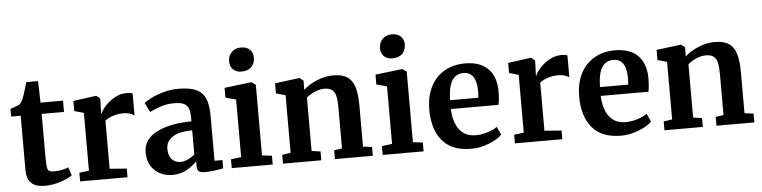

<svg xmlns="http://www.w3.org/2000/svg" viewBox="-48 -1051 5168 1303"><g transform="rotate(-5 2536.0 -399.5)"><path d="M90 -112V-479H25V-531Q33 -534 54 -541.5Q75 -549 86 -554Q103 -567 115 -599Q124 -620 148 -703H228L232 -556H385V-479H233V-198Q233 -142 236 -119Q239 -96 249 -89.5Q259 -83 284 -83Q309 -83 336 -88.5Q363 -94 381 -102L400 -46Q372 -25 318 -8Q264 9 213 9Q150 9 120 -20Q90 -49 90 -112Z M453 -59 519 -67V-461L455 -479V-548L610 -569H613L638 -549V-527L635 -446H638Q645 -466 671 -495.5Q697 -525 736.5 -547.5Q776 -570 822 -570Q844 -570 860 -564V-414Q830 -435 787 -435Q714 -435 660 -396V-68L776 -59V0H453Z M1241 -340V-363Q1241 -404 1232.5 -427Q1224 -450 1201.5 -461.5Q1179 -473 1136 -473Q1087 -473 1048 -460.5Q1009 -448 967 -428L936 -492Q951 -505 986.5 -523Q1022 -541 1071 -554.5Q1120 -568 1172 -568Q1249 -568 1292.5 -548Q1336 -528 1355 -484Q1374 -440 1374 -366V-60H1428V-4Q1408 1 1371 6Q1334 11 1306 11Q1272 11 1260.5 1Q1249 -9 1249 -40V-67Q1222 -37 1179 -13Q1136 11 1082 11Q1036 11 997.5 -8.5Q959 -28 936 -65.5Q913 -103 913 -156Q913 -247 1004.5 -293Q1096 -339 1241 -340ZM1241 -115V-279Q1151 -279 1106.5 -248.5Q1062 -218 1062 -170Q1062 -122 1084.5 -97Q1107 -72 1146 -72Q1167 -72 1194 -84.5Q1221 -97 1241 -115Z M1531 -722Q1531 -760 1555 -785Q1579 -810 1619 -810Q1659 -810 1680 -788.5Q1701 -767 1701 -735Q1701 -695 1677 -671Q1653 -647 1610 -647H1609Q1573 -647 1552 -668Q1531 -689 1531 -722ZM1556 -461 1485 -480V-547L1668 -569H1670L1698 -549V-68L1765 -60V0H1486V-60L1556 -69Z M1893 -461 1829 -479V-548L1995 -569H1998L2023 -549V-510L2022 -486Q2057 -519 2113 -543Q2169 -567 2226 -567Q2287 -567 2321.5 -544.5Q2356 -522 2371 -474Q2386 -426 2386 -344V-68L2447 -60V0H2189V-60L2243 -68V-344Q2243 -396 2236 -425.5Q2229 -455 2210.5 -468.5Q2192 -482 2158 -482Q2101 -482 2036 -433V-69L2096 -60V0H1835V-60L1893 -69Z M2559 -722Q2559 -760 2583 -785Q2607 -810 2647 -810Q2687 -810 2708 -788.5Q2729 -767 2729 -735Q2729 -695 2705 -671Q2681 -647 2638 -647H2637Q2601 -647 2580 -668Q2559 -689 2559 -722ZM2584 -461 2513 -480V-547L2696 -569H2698L2726 -549V-68L2793 -60V0H2514V-60L2584 -69Z M2856 -278Q2856 -368 2889.5 -434Q2923 -500 2984 -535Q3045 -570 3125 -570Q3225 -570 3279 -517.5Q3333 -465 3335 -368Q3335 -302 3327 -270H3002Q3006 -179 3045 -128.5Q3084 -78 3156 -78Q3195 -78 3236.5 -91Q3278 -104 3302 -122L3327 -67Q3300 -38 3239.5 -13.5Q3179 11 3117 11Q2985 11 2920.5 -66.5Q2856 -144 2856 -278ZM3195 -330Q3197 -358 3197 -373Q3197 -506 3108 -506Q3059 -506 3032 -467Q3005 -428 3002 -330Z M3415 -59 3481 -67V-461L3417 -479V-548L3572 -569H3575L3600 -549V-527L3597 -446H3600Q3607 -466 3633 -495.5Q3659 -525 3698.5 -547.5Q3738 -570 3784 -570Q3806 -570 3822 -564V-414Q3792 -435 3749 -435Q3676 -435 3622 -396V-68L3738 -59V0H3415Z M3877 -278Q3877 -368 3910.5 -434Q3944 -500 4005 -535Q4066 -570 4146 -570Q4246 -570 4300 -517.5Q4354 -465 4356 -368Q4356 -302 4348 -270H4023Q4027 -179 4066 -128.5Q4105 -78 4177 -78Q4216 -78 4257.5 -91Q4299 -104 4323 -122L4348 -67Q4321 -38 4260.5 -13.5Q4200 11 4138 11Q4006 11 3941.5 -66.5Q3877 -144 3877 -278ZM4216 -330Q4218 -358 4218 -373Q4218 -506 4129 -506Q4080 -506 4053 -467Q4026 -428 4023 -330Z M4492 -461 4428 -479V-548L4594 -569H4597L4622 -549V-510L4621 -486Q4656 -519 4712 -543Q4768 -567 4825 -567Q4886 -567 4920.5 -544.5Q4955 -522 4970 -474Q4985 -426 4985 -344V-68L5046 -60V0H4788V-60L4842 -68V-344Q4842 -396 4835 -425.5Q4828 -455 4809.5 -468.5Q4791 -482 4757 -482Q4700 -482 4635 -433V-69L4695 -60V0H4434V-60L4492 -69Z"/></g></svg>

Font: Koeln Type Serif
Style: Bold
Weight: 700
Designer: Eben Sorkin
Foundry: Eben Sorkin
Version: Version 2.002